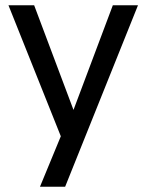

<svg xmlns="http://www.w3.org/2000/svg" viewBox="-20 -521 551 725"><path d="M131 184 221 -34V22L12 -501H109L265 -86H250L406 -501H501L226 184Z"/></svg>

Font: Nunitoga
Style: Medium
Weight: 500
Designer: Vernon Adams
Foundry: Vernon Adams
Version: Version 1.0